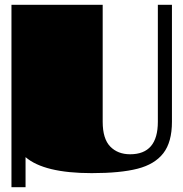

<svg xmlns="http://www.w3.org/2000/svg" viewBox="-20 -720 768 804"><path d="M700 -700V-210Q700 -125 664 -78.5Q628 -32 556 -13.5Q484 5 364 5Q165 5 87 -62V64H28V-700H410V-210Q410 -139 441.5 -106.5Q473 -74 525 -74Q641 -74 641 -210V-700Z"/></svg>

Font: Notable
Style: Regular
Weight: 400
Designer: Multiple Designers
Foundry: Google, Inc.
Version: Version 1.100